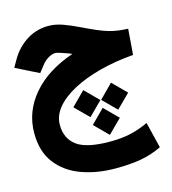

<svg xmlns="http://www.w3.org/2000/svg" viewBox="-118 -572 893 998"><g transform="rotate(-15 329.0 -73.0)"><path d="M399.9 -33.3 472.4 -106.3 545.3 -33.3 472.4 39.2ZM250.4 -33.3 323 -106.3 395.9 -33.3 323 39.2ZM324.3 81.8 396.8 8.9 469.7 81.8 396.8 154.3ZM317.4 -302.7Q311 -305.2 304.7 -307.9Q298.3 -310.5 292.5 -312.5Q245.1 -330.1 232.9 -330.1Q214.8 -330.1 194.1 -317.9Q173.3 -305.7 158.2 -285.6L129.9 -249.5L6.8 -311L29.8 -351.1Q62.5 -407.7 115.7 -441.7Q168.9 -475.6 233.4 -475.6Q271 -475.6 310.5 -461.4Q350.1 -447.3 394 -425.8Q438.5 -404.3 469.7 -390.9Q501 -377.4 526.1 -369.9Q551.3 -362.3 575.9 -358.9Q600.6 -355.5 631.3 -354L620.6 -215.8Q521 -208 436.8 -185.5Q352.5 -163.1 290 -129.4Q227.5 -95.7 193.1 -53.5Q158.7 -11.2 158.7 36.6Q158.7 110.8 211.2 149.7Q263.7 188.5 389.6 188.5Q450.2 188.5 498.3 178Q546.4 167.5 596.7 144L630.9 283.7Q574.7 310.5 516.8 320.6Q459 330.6 382.8 330.6Q280.8 330.6 198.2 300.3Q115.7 270 67.4 206.8Q19 143.6 19 44.4Q19 -70.8 96.9 -162.4Q174.8 -253.9 317.4 -302.7Z"/></g></svg>

Font: Vazir Black
Style: Black
Weight: 900
Designer: Saber Rastikerdar
Foundry: Saber Rastikerdar
Version: Version 30.0.0